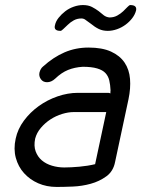

<svg xmlns="http://www.w3.org/2000/svg" viewBox="-20 -739 559 759"><path d="M413 -670Q430 -670 443.5 -677.5Q457 -685 467 -694.5Q477 -704 484 -711.5Q491 -719 495 -719Q522 -719 518 -698Q514 -682 503 -667.5Q492 -653 476.5 -641.5Q461 -630 442.5 -623.5Q424 -617 406 -617Q386 -617 370.5 -624.5Q355 -632 338 -646L320 -659Q312 -666 302 -666Q285 -666 271.5 -658.5Q258 -651 248 -641L230 -624Q223 -617 219 -617Q192 -617 197 -638Q200 -654 211.5 -668.5Q223 -683 238 -694.5Q253 -706 271.5 -712.5Q290 -719 308 -719Q329 -719 343.5 -711.5Q358 -704 370 -695L391 -678Q401 -671 413 -670ZM409 -372 417 -370Q416 -372 416.5 -376Q417 -380 417 -382Q416 -404 412 -421Q408 -438 397 -450Q386 -462 364 -468.5Q342 -475 307 -475Q275 -473 249 -462.5Q223 -452 198 -428Q183 -414 166 -414Q150 -414 141.5 -426Q133 -438 136 -452Q140 -468 150 -476Q191 -513 235 -532Q279 -551 330 -551Q384 -551 419 -535Q454 -519 472.5 -491.5Q491 -464 494 -427Q497 -390 488 -347L435 -99Q428 -62 400.5 -42Q373 -22 338.5 -12.5Q304 -3 267.5 -1.5Q231 0 204 0Q164 0 131 -14.5Q98 -29 75 -54.5Q52 -80 42.5 -115Q33 -150 42 -191Q50 -229 74.5 -262Q99 -295 133 -319.5Q167 -344 207.5 -358Q248 -372 288 -372ZM400 -296H272Q250 -296 225.5 -288.5Q201 -281 179.5 -267Q158 -253 141.5 -233.5Q125 -214 119 -191Q113 -162 121 -140.5Q129 -119 145.5 -105Q162 -91 185.5 -84Q209 -77 234 -77Q260 -77 293.5 -80Q327 -83 356 -90Z"/></svg>

Font: VDS Compensated
Style: Light Italic
Weight: 300
Italic angle: -12°
Designer: artmaker
Foundry: artmaker
Version: Version 1.000 2012 initial release